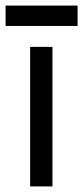

<svg xmlns="http://www.w3.org/2000/svg" viewBox="-33 -668 298 688"><path d="M75 0V-500H155V0ZM-13 -575V-648H245V-575Z"/></svg>

Font: Figtree
Style: Regular
Weight: 400
Designer: Erik Kennedy
Foundry: Erik Kennedy
Version: Version 2.002